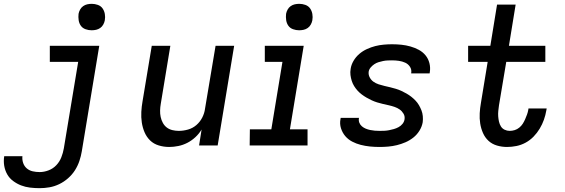

<svg xmlns="http://www.w3.org/2000/svg" viewBox="-77 -759 2947 1002"><path d="M130 223Q104 223 79.5 220Q55 217 33 208.5Q11 200 -8.5 185.5Q-28 171 -39.5 150.5Q-51 130 -55 106Q-59 82 -55 56H40Q38 75 44 92Q50 109 63 120Q76 131 93.5 135Q111 139 130 139Q153 139 176.5 130Q200 121 217 103Q234 85 243 62Q252 39 256 16L331 -436H183V-520H441L350 30Q346 55 337.5 80.5Q329 106 314.5 129Q300 152 278.5 171Q257 190 232 202Q207 214 181 218.5Q155 223 130 223ZM401 -601Q385 -601 369.5 -606.5Q354 -612 345 -624.5Q336 -637 333.5 -653.5Q331 -670 333 -687Q335 -698 341 -709Q347 -720 357 -727Q367 -734 378.5 -736.5Q390 -739 402 -739Q418 -739 433.5 -733.5Q449 -728 458 -715.5Q467 -703 470 -686.5Q473 -670 470 -653Q468 -642 462 -631Q456 -620 446 -613Q436 -606 424.5 -603.5Q413 -601 401 -601Z M806 8Q778 8 751.5 0Q725 -8 706.5 -26Q688 -44 677.5 -68.5Q667 -93 663 -120Q659 -147 660.5 -175Q662 -203 667 -231L715 -520H812L762 -217Q759 -200 758.5 -182.5Q758 -165 761.5 -148.5Q765 -132 773 -117.5Q781 -103 793.5 -93.5Q806 -84 822.5 -80Q839 -76 856 -76Q880 -76 904.5 -83Q929 -90 948 -106.5Q967 -123 978.5 -145.5Q990 -168 993 -192L1048 -520H1145L1059 0H962L975 -83Q962 -61 942.5 -43Q923 -25 900.5 -13.5Q878 -2 853.5 3Q829 8 806 8Z M1226 0 1227 -84H1339L1397 -436H1305V-520H1508L1436 -84H1528V0ZM1484 -601Q1468 -601 1452.5 -606.5Q1437 -612 1428 -624.5Q1419 -637 1416.5 -653.5Q1414 -670 1416 -687Q1418 -698 1424 -709Q1430 -720 1440 -727Q1450 -734 1461.5 -736.5Q1473 -739 1485 -739Q1501 -739 1516.5 -733.5Q1532 -728 1541 -715.5Q1550 -703 1553 -686.5Q1556 -670 1553 -653Q1551 -642 1545 -631Q1539 -620 1529 -613Q1519 -606 1507.5 -603.5Q1496 -601 1484 -601Z M1904 8Q1878 8 1853.5 5.5Q1829 3 1805.5 -3Q1782 -9 1761 -20Q1740 -31 1725 -48.5Q1710 -66 1702.5 -89.5Q1695 -113 1700 -138L1701 -144H1797L1796 -142Q1794 -129 1798.5 -118Q1803 -107 1812 -99.5Q1821 -92 1832 -87.5Q1843 -83 1855 -80.5Q1867 -78 1879 -77Q1891 -76 1904 -76Q1916 -76 1928.5 -76.5Q1941 -77 1953.5 -79.5Q1966 -82 1978.5 -85.5Q1991 -89 2003 -95.5Q2015 -102 2023.5 -112.5Q2032 -123 2034 -135Q2037 -152 2029 -165.5Q2021 -179 2009 -187.5Q1997 -196 1982.5 -201Q1968 -206 1952.5 -209.5Q1937 -213 1921.5 -216.5Q1906 -220 1891.5 -224.5Q1877 -229 1863 -235.5Q1849 -242 1836 -249.5Q1823 -257 1811 -266Q1799 -275 1789 -286Q1779 -297 1771 -310Q1763 -323 1758.5 -337.5Q1754 -352 1752 -367.5Q1750 -383 1753 -400Q1756 -421 1768 -441.5Q1780 -462 1798 -477.5Q1816 -493 1838 -503Q1860 -513 1881.5 -518.5Q1903 -524 1925.5 -526Q1948 -528 1969 -528Q1994 -528 2018 -525.5Q2042 -523 2065 -516.5Q2088 -510 2108.5 -499Q2129 -488 2143.5 -470.5Q2158 -453 2164 -429.5Q2170 -406 2166 -382L2165 -376H2069V-378Q2072 -396 2062.5 -410.5Q2053 -425 2037.5 -432Q2022 -439 2004.5 -441.5Q1987 -444 1969 -444Q1958 -444 1946 -443.5Q1934 -443 1922 -440.5Q1910 -438 1898.5 -434.5Q1887 -431 1876.5 -424Q1866 -417 1857.5 -407Q1849 -397 1847 -385Q1845 -369 1852.5 -355Q1860 -341 1872 -332.5Q1884 -324 1899 -319Q1914 -314 1929.5 -310.5Q1945 -307 1959.5 -303.5Q1974 -300 1989 -295.5Q2004 -291 2018 -284.5Q2032 -278 2045 -270.5Q2058 -263 2069.5 -254Q2081 -245 2091.5 -234Q2102 -223 2109.5 -210Q2117 -197 2122.5 -183Q2128 -169 2129.5 -153Q2131 -137 2129 -121Q2125 -98 2112 -77Q2099 -56 2080 -41Q2061 -26 2039 -16.5Q2017 -7 1994.5 -1.5Q1972 4 1949 6Q1926 8 1904 8Z M2569 8Q2542 8 2516.5 0.5Q2491 -7 2472.5 -24Q2454 -41 2443.5 -65Q2433 -89 2429 -115Q2425 -141 2426.5 -168Q2428 -195 2433 -223L2468 -436H2366V-520H2482L2517 -735H2614L2579 -520H2769V-436H2565L2527 -209Q2525 -195 2523.5 -180.5Q2522 -166 2523 -152Q2524 -138 2527 -124.5Q2530 -111 2537 -99.5Q2544 -88 2556.5 -82Q2569 -76 2583 -76Q2596 -76 2609 -80Q2622 -84 2633 -93Q2644 -102 2651 -113Q2658 -124 2663.5 -136.5Q2669 -149 2673.5 -161.5Q2678 -174 2680 -186L2681 -193H2776L2774 -182Q2770 -158 2761.5 -134Q2753 -110 2739.5 -87.5Q2726 -65 2707.5 -46Q2689 -27 2666 -14.5Q2643 -2 2618 3Q2593 8 2569 8Z"/></svg>

Font: Iosevka Custom Medium Oblique
Style: Regular
Weight: 500
Italic angle: -9°
Designer: Belleve Invis
Foundry: Belleve Invis
Version: Version 27.0.1